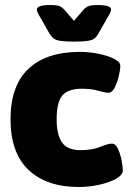

<svg xmlns="http://www.w3.org/2000/svg" viewBox="-20 -738 525 766"><path d="M294 8Q166 8 94 -60Q22 -128 22 -262Q22 -396 93.5 -463.5Q165 -531 299 -531Q336 -531 373 -523.5Q410 -516 435 -503.5Q460 -491 460 -475Q460 -461 454 -435Q448 -409 437.5 -388.5Q427 -368 413 -368Q399 -368 372 -376Q345 -384 307 -384Q252 -384 229 -357.5Q206 -331 206 -262Q206 -200 227.5 -169.5Q249 -139 301 -139Q348 -139 379.5 -152Q411 -165 427 -165Q441 -165 450.5 -144.5Q460 -124 465 -98.5Q470 -73 470 -58Q470 -40 443.5 -25Q417 -10 376.5 -1Q336 8 294 8ZM369 -718Q423 -718 423 -700Q423 -692 413 -675L372 -603Q366 -592 357.5 -585Q349 -578 330.5 -575Q312 -572 275 -572Q239 -572 220.5 -575Q202 -578 193.5 -585Q185 -592 178 -603L137 -675Q127 -692 127 -700Q127 -718 181 -718Q203 -718 214.5 -714.5Q226 -711 236 -700L275 -655L314 -700Q323 -710 335 -714Q347 -718 369 -718Z"/></svg>

Font: Asap Black
Style: Regular
Weight: 900
Designer: Pablo Cosgaya
Foundry: Omnibus-Type
Version: Version 3.001; ttfautohint (v1.8.4.7-5d5b)